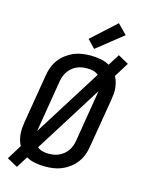

<svg xmlns="http://www.w3.org/2000/svg" viewBox="-149 -1070 898 1211"><g transform="rotate(15 300.0 -465.0)"><path d="M85 56 16 18 75 -77Q66 -93 61 -111Q56 -129 54 -148.5Q52 -168 53.5 -187.5Q55 -207 58 -227L112 -550Q116 -577 126 -603.5Q136 -630 153.5 -653.5Q171 -677 195 -695Q219 -713 245 -724Q271 -735 299 -739Q327 -743 354 -743Q387 -743 419 -737Q451 -731 477 -716L524 -791L593 -753L534 -658Q543 -642 548 -624Q553 -606 555.5 -586.5Q558 -567 556 -547.5Q554 -528 551 -508L497 -185Q493 -158 483 -131.5Q473 -105 455.5 -81.5Q438 -58 414 -40Q390 -22 364 -11Q338 0 310 4Q282 8 255 8Q222 8 190 2Q158 -4 132 -19ZM150 -196 427 -637Q413 -649 394 -654Q375 -659 354 -659Q337 -659 320 -656.5Q303 -654 286.5 -646.5Q270 -639 256 -627.5Q242 -616 231.5 -601Q221 -586 215 -569.5Q209 -553 206 -536ZM255 -76Q272 -76 289 -78.5Q306 -81 322.5 -88.5Q339 -96 353 -107.5Q367 -119 377.5 -134Q388 -149 394 -165.5Q400 -182 403 -199L459 -539L182 -98Q196 -86 215 -81Q234 -76 255 -76ZM363 -789 313 -841 472 -986 533 -924Z"/></g></svg>

Font: Iosevka Md Ex Obl
Style: Regular
Weight: 500
Width: 7
Italic angle: -9°
Monospace: yes
Designer: Belleve Invis
Foundry: Belleve Invis
Version: Version 32.5.0; ttfautohint (v1.8.4)